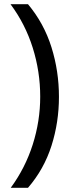

<svg xmlns="http://www.w3.org/2000/svg" viewBox="-20 -734 340 912"><path d="M260 -274Q260 -153 224.5 -41.5Q189 70 113 158H31Q100 64 135.5 -47.5Q171 -159 171 -275Q171 -394 135.5 -507Q100 -620 30 -714H113Q189 -623 224.5 -509.5Q260 -396 260 -274Z"/></svg>

Font: Noto Sans Khmer ExtraCondensed
Style: Regular
Weight: 400
Width: 2
Designer: Danh Hong and the Monotype Design Team
Foundry: Monotype Imaging Inc.
Version: Version 2.004